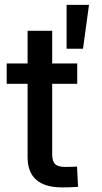

<svg xmlns="http://www.w3.org/2000/svg" viewBox="-20 -791 430 812"><path d="M306.6 -522.5V-436.5H8.3V-522.5ZM96.7 -660.6H200.7V-139.2Q200.7 -109.4 212.9 -97.2Q225.1 -85 256.3 -85Q267.1 -85 281.2 -85.4Q295.4 -85.9 305.7 -86.4L310.1 -1Q295.9 0.5 277.8 1Q259.8 1.5 242.7 1.5Q169.4 1.5 133.1 -30.8Q96.7 -63 96.7 -126.5ZM261.7 -585V-770.5H356.4L331.1 -585Z"/></svg>

Font: Inter 28pt Medium
Style: Regular
Weight: 500
Designer: Rasmus Andersson
Foundry: rsms
Version: Version 4.001;git-66647c0bb